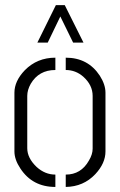

<svg xmlns="http://www.w3.org/2000/svg" viewBox="-20 -739 475 760"><path d="M127.9 -570.3 201.2 -718.8H236.3L310.5 -570.3H269.5L218.8 -673.8L168.9 -570.3ZM37.1 -139.6V-372.1Q37.1 -418 78.1 -460.9Q127 -510.7 199.2 -510.7V-461.9Q133.8 -461.9 101.6 -407.2Q87.9 -382.8 87.9 -359.4V-152.3Q87.9 -113.3 125 -78.1Q158.2 -47.9 199.2 -47.9V1Q108.4 1 60.5 -72.3Q37.1 -107.4 37.1 -139.6ZM240.2 1V-47.9Q300.8 -47.9 332 -103.5Q346.7 -127.9 346.7 -150.4V-359.4Q346.7 -402.3 309.6 -435.5Q279.3 -461.9 240.2 -461.9V-510.7Q328.1 -510.7 375 -439.5Q397.5 -404.3 397.5 -372.1V-139.6Q397.5 -92.8 357.4 -49.8Q310.5 0 240.2 1Z"/></svg>

Font: Post No Bills Jaffna
Style: Regular
Weight: 400
Designer: Kosala Senevirathne, Siva Puranthara, Lasantha Premarathna, Tharique Azeez
Foundry: Mooniak
Version: Version 1.220 ; ttfautohint (v1.6)